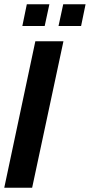

<svg xmlns="http://www.w3.org/2000/svg" viewBox="-24 -882 422 902"><path d="M-4 0 142 -688H274L127 0ZM251 -760 273 -862H378L357 -760ZM81 -760 102 -862H208L186 -760Z"/></svg>

Font: Saira Condensed
Style: Bold Italic
Weight: 700
Width: 3
Italic angle: -12°
Designer: Hector Gatti with collaboration of the Omnibus-Type team
Foundry: Omnibus-Type
Version: Version 1.101